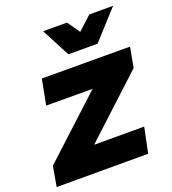

<svg xmlns="http://www.w3.org/2000/svg" viewBox="-156 -867 868 970"><g transform="rotate(-20 277.5 -381.5)"><path d="M424 -610H267L187 -763H315L362 -696L435 -763H563ZM474 0H-18L1 -108L322 -404L73 -405L99 -541L573 -540L553 -432L233 -136H502Z"/></g></svg>

Font: Argentum Sans
Style: Bold Italic
Weight: 700
Italic angle: -11°
Designer: Julieta Ulanovsky (font), Cristiano Sobral (main changes and remaster)
Foundry: Julieta Ulanovsky (font), Cristiano Sobral (main changes and remaster)
Version: Version 2.007;June 15, 2022;FontCreator 14.0.0.2814 64-bit; 